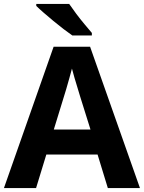

<svg xmlns="http://www.w3.org/2000/svg" viewBox="-20 -954 730 974"><path d="M527 0 475 -170H215L163 0H0L252 -717H437L690 0ZM387 -463Q382 -480 374 -506Q366 -532 358 -559Q350 -586 345 -606Q340 -586 331.5 -556.5Q323 -527 315.5 -500.5Q308 -474 304 -463L253 -297H439ZM331 -934Q346 -912 366.5 -884.5Q387 -857 408.5 -831.5Q430 -806 446 -787V-774H347Q328 -787 302.5 -806.5Q277 -826 250.5 -848Q224 -870 201 -890Q178 -910 164 -924V-934Z"/></svg>

Font: Noto Sans Kannada
Style: Bold
Weight: 700
Designer: Jelle Bosma - Monotype Design Team
Foundry: Monotype Imaging Inc.
Version: Version 2.005; ttfautohint (v1.8.4.7-5d5b)